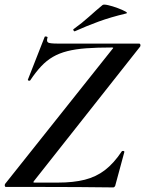

<svg xmlns="http://www.w3.org/2000/svg" viewBox="-20 -815 632 837"><path d="M474 2Q403 1 321.5 0.5Q240 0 158.5 0Q77 0 6 0Q2 0 1 -4.5Q0 -9 2 -13L469 -600Q474 -605 473.5 -606.5Q473 -608 467 -608Q403 -608 356 -604.5Q309 -601 273.5 -592Q238 -583 210.5 -567Q183 -551 159.5 -526Q136 -501 112 -465Q110 -462 105 -463.5Q100 -465 102 -469L175 -655Q177 -657 183 -655.5Q189 -654 187 -651Q182 -634 190 -629.5Q198 -625 232 -625Q291 -625 374.5 -625Q458 -625 586 -625Q591 -625 592 -620Q593 -615 591 -612L129 -27Q125 -22 125.5 -20.5Q126 -19 131 -19Q164 -19 190.5 -19Q217 -19 233 -19Q300 -19 349.5 -31.5Q399 -44 437.5 -73.5Q476 -103 510 -154Q512 -158 517.5 -157Q523 -156 522 -152L483 -8Q483 -5 480 -1.5Q477 2 474 2ZM307 -679Q303 -677 300.5 -682.5Q298 -688 302 -689Q338 -715 368 -742Q398 -769 427 -793Q432 -797 451.5 -792.5Q471 -788 492.5 -780Q514 -772 526.5 -765Q539 -758 529 -756Q462 -740 410 -721Q358 -702 307 -679Z"/></svg>

Font: Cormorant Light
Style: Italic
Weight: 300
Italic angle: -10°
Designer: Christian Thalmann (Catharsis Fonts)
Foundry: Catharsis Fonts
Version: Version 4.000